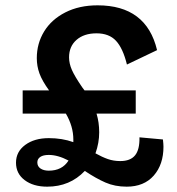

<svg xmlns="http://www.w3.org/2000/svg" viewBox="-20 -690 664 720"><path d="M593 -140Q593 -73 556.5 -31.5Q520 10 455 10Q411 10 375.5 -5.5Q340 -21 298 -49Q242 10 157 10Q105 10 72.5 -14.5Q40 -39 40 -80Q40 -121 74.5 -146.5Q109 -172 163 -172Q213 -172 255 -157V-167Q255 -216 227 -264H65V-351H164Q138 -387 128 -414.5Q118 -442 118 -472Q118 -527 145.5 -572Q173 -617 225 -643.5Q277 -670 346 -670Q529 -670 569 -502L456 -448Q441 -509 415 -537Q389 -565 342 -565Q295 -565 267 -540.5Q239 -516 239 -475Q239 -452 249.5 -428Q260 -404 288 -363L297 -351H489V-264H342Q352 -231 352 -194Q352 -154 338 -115Q363 -101 384.5 -93.5Q406 -86 431 -86Q469 -86 486.5 -107.5Q504 -129 503 -175L591 -167Q593 -149 593 -140ZM237 -88Q197 -109 163 -109Q142 -109 131 -101.5Q120 -94 120 -81Q120 -66 132 -58Q144 -50 163 -50Q213 -50 237 -88Z"/></svg>

Font: Work Sans SemiBold
Style: Regular
Weight: 600
Designer: Wei Huang
Foundry: Wei Huang
Version: Version 1.500